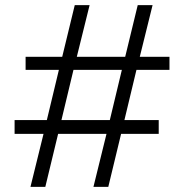

<svg xmlns="http://www.w3.org/2000/svg" viewBox="-20 -730 720 750"><path d="M642 -457H513L466 -261H600V-207H453L403 0H345L396 -207H207L157 0H99L150 -207H37V-261H163L210 -457H80V-508H223L272 -710H330L280 -508H469L518 -710H576L526 -508H642ZM409 -261 456 -457H267L220 -261Z"/></svg>

Font: Raleway
Style: Regular
Weight: 400
Designer: Matt McInerney, Pablo Impallari, Rodrigo Fuenzalida
Foundry: Matt McInerney, Pablo Impallari, Rodrigo Fuenzalida
Version: Version 4.101;RELEASE